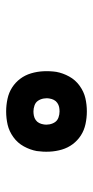

<svg xmlns="http://www.w3.org/2000/svg" viewBox="145 -974 309 640"><g transform="rotate(90 300.0 -654.5)"><path d="M352 -520Q331 -520 310 -524.5Q289 -529 272 -540Q255 -551 243 -567Q231 -583 225 -603Q219 -623 218 -644.5Q217 -666 220 -687Q224 -709 235.5 -730Q247 -751 266.5 -765Q286 -779 307.5 -784Q329 -789 352 -789Q373 -789 394 -784.5Q415 -780 432 -769Q449 -758 461 -742Q473 -726 479 -706Q485 -686 486 -664.5Q487 -643 484 -622Q480 -600 468.5 -579Q457 -558 437.5 -544Q418 -530 396.5 -525Q375 -520 352 -520ZM352 -611Q359 -611 366.5 -612.5Q374 -614 380.5 -618.5Q387 -623 390.5 -630Q394 -637 395 -644Q397 -654 395 -664.5Q393 -675 387.5 -683Q382 -691 372 -694.5Q362 -698 352 -698Q344 -698 337 -696.5Q330 -695 323.5 -690.5Q317 -686 313.5 -679Q310 -672 309 -665Q307 -655 309 -644.5Q311 -634 316.5 -626Q322 -618 332 -614.5Q342 -611 352 -611Z"/></g></svg>

Font: Iosevka XBd Ex Obl
Style: Regular
Weight: 800
Width: 7
Italic angle: -9°
Monospace: yes
Designer: Belleve Invis
Foundry: Belleve Invis
Version: Version 32.5.0; ttfautohint (v1.8.4)